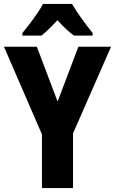

<svg xmlns="http://www.w3.org/2000/svg" viewBox="-20 -950 581 970"><path d="M271 -437 376 -714H541L349 -276V0H192V-271L0 -714H166ZM344 -930Q363 -897 391.5 -857.5Q420 -818 448 -783V-770H354Q334 -784 313.5 -803.5Q293 -823 270 -848Q247 -823 226.5 -803Q206 -783 189 -770H93V-783Q109 -802 129.5 -829Q150 -856 168.5 -883Q187 -910 197 -930Z"/></svg>

Font: Noto Sans Arabic Cond ExtBd
Style: Regular
Weight: 800
Width: 3
Designer: Monotype Design Team, Nadine Chahine, Nizar Qandah and Khaled Hosny
Foundry: Monotype Imaging Inc.
Version: Version 2.012; ttfautohint (v1.8.4.7-5d5b)